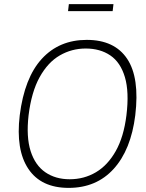

<svg xmlns="http://www.w3.org/2000/svg" viewBox="-20 -904 710 934"><path d="M315 -884H532L528 -850H311ZM76 -343Q99 -526 183.5 -618Q268 -710 402 -710Q537 -710 598.5 -618Q660 -526 638 -343Q617 -175 533 -82.5Q449 10 314 10Q180 10 118 -82.5Q56 -175 76 -343ZM319 -32Q389 -32 446.5 -66Q504 -100 543 -169Q582 -238 595 -343Q609 -457 587.5 -529Q566 -601 516.5 -634.5Q467 -668 397 -668Q329 -668 271 -634.5Q213 -601 173 -529Q133 -457 119 -343Q107 -238 129 -169Q151 -100 200.5 -66Q250 -32 319 -32Z"/></svg>

Font: Haskoy ExtraLight
Style: Italic
Weight: 200
Designer: Ertekin Erdin
Foundry: Ertekin Erdin
Version: Version 2.000; ttfautohint (v1.8.4.7-5d5b)